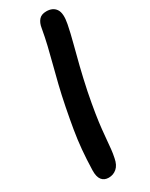

<svg xmlns="http://www.w3.org/2000/svg" viewBox="-250 -863 838 1073"><g transform="rotate(-30 169.5 -327.0)"><path d="M104.8 163.2Q76 163.2 60.5 143.4Q45 123.6 46 82.2Q48 10 53.4 -49.4Q58.8 -108.8 68.8 -168.4Q78.8 -228 92.8 -299.4Q107 -371.2 121.6 -430.3Q136.2 -489.4 149.8 -541.1Q163.4 -592.8 175.6 -643.6Q187.8 -694.4 197.4 -749.4Q202 -779.4 217.9 -798.1Q233.8 -816.8 266 -816.8Q308.2 -816.8 327.3 -788.2Q346.4 -759.6 333.4 -694.6Q323.2 -642.8 307.6 -584.4Q292 -526 275.4 -459.2Q258.8 -392.4 242.6 -315Q227.6 -239.4 219.1 -184.9Q210.6 -130.4 206.6 -91.1Q202.6 -51.8 200 -22.2Q197.4 7.4 194.9 32.6Q192.4 57.8 186.4 85.4Q179 125 156.9 144.1Q134.8 163.2 104.8 163.2Z"/></g></svg>

Font: Shantell Sans Light
Style: Italic
Weight: 300
Italic angle: -11°
Designer: Stephen Nixon, Anya Danilova, Shantell Martin
Foundry: Arrow Type
Version: Version 1.008;[ac192a2d6]